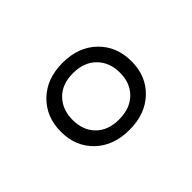

<svg xmlns="http://www.w3.org/2000/svg" viewBox="-60 -804 496 496"><g transform="rotate(-45 188.5 -555.5)"><path d="M188 -433Q130 -433 94.5 -467Q59 -501 59 -555Q59 -609 94.5 -643.5Q130 -678 188 -678Q246 -678 281.5 -643.5Q317 -609 317 -555Q317 -501 281.5 -467Q246 -433 188 -433ZM188 -471Q228 -471 251.5 -494Q275 -517 275 -555Q275 -593 251.5 -616.5Q228 -640 188 -640Q148 -640 125 -616.5Q102 -593 102 -555Q102 -517 125 -494Q148 -471 188 -471Z"/></g></svg>

Font: Celebes Light
Style: Regular
Weight: 300
Designer: Anugrah Pasau
Foundry: Lafontype
Version: Version 1.000; ttfautohint (v1.8.4)